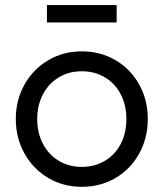

<svg xmlns="http://www.w3.org/2000/svg" viewBox="-20 -719 642 753"><path d="M42 -252Q42 -327.1 76.2 -387.7Q110.4 -448.2 169.4 -482.9Q228.5 -517.6 300.8 -517.6Q374 -517.6 433.1 -482.9Q492.2 -448.2 525.9 -387.7Q559.6 -327.1 559.6 -252Q559.6 -177.7 525.9 -116.7Q492.2 -55.7 433.1 -21Q374 13.7 300.8 13.7Q228.5 13.7 169.4 -21Q110.4 -55.7 76.2 -116.7Q42 -177.7 42 -252ZM475.6 -252Q475.6 -306.6 453.6 -349.1Q431.6 -391.6 391.6 -415.5Q351.6 -439.5 300.8 -439.5Q250 -439.5 210.4 -415.5Q170.9 -391.6 148.4 -349.1Q126 -306.6 126 -252Q126 -197.3 148.4 -154.8Q170.9 -112.3 210.4 -88.4Q250 -64.5 300.8 -64.5Q351.6 -64.5 391.6 -88.4Q431.6 -112.3 453.6 -154.8Q475.6 -197.3 475.6 -252ZM437.5 -630.9H164.1V-699.2H437.5Z"/></svg>

Font: Wanted Sans Std Variable
Style: Regular
Weight: 400
Designer: Original Design by Kil Hyung-jin and Kang Hanbin, Wanted Lab, Inc;
Foundry: Wanted Lab, Inc.
Version: Version 1.003;Glyphs 3.2 (3227)